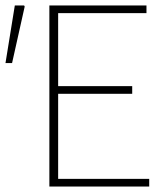

<svg xmlns="http://www.w3.org/2000/svg" viewBox="-40 -680 610 700"><path d="M140 0V-660H494V-632H172V-366H442V-338H172V-28H504V0ZM-20 -450 14 -660H48L50 -656L4 -450Z"/></svg>

Font: Source Sans 3 VF
Style: Regular
Weight: 200
Designer: Paul D. Hunt
Foundry: Adobe
Version: Version 3.046;hotconv 1.0.118;makeotfexe 2.5.65603